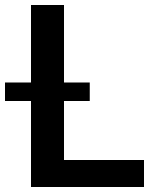

<svg xmlns="http://www.w3.org/2000/svg" viewBox="-52 -748 640 768"><path d="M72 0H524V-108H204V-344H307V-418H204V-728H72V-418H-32V-344H72Z"/></svg>

Font: Wafeq Semi Bold
Style: Regular
Weight: 600
Designer: Rasmus Andersson & Azza Alameddine
Foundry: Google & TypeTogether
Version: Version 3.000;January 28, 2025;FontCreator 15.0.0.3014 64-bi